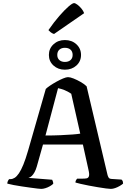

<svg xmlns="http://www.w3.org/2000/svg" viewBox="-20 -1217 835 1237"><path d="M246 0Q241 0 222 -2Q203 -4 176 -8Q149 -12 120.5 -16Q92 -20 67 -25Q42 -30 27 -34Q27 -43 31 -51Q35 -59 39 -63H48Q61 -63 74.5 -71.5Q88 -80 102 -100.5Q116 -121 130.5 -156.5Q145 -192 161 -247L275 -644Q284 -653 302.5 -665.5Q321 -678 343.5 -690.5Q366 -703 386.5 -711.5Q407 -720 418 -720Q432 -720 454.5 -711Q477 -702 500.5 -688.5Q524 -675 538 -661L673 -89Q676 -79 680.5 -72Q685 -65 700 -64L763 -60Q766 -56 769 -53Q772 -50 773 -34Q765 -27 751.5 -19Q738 -11 722.5 -5.5Q707 0 694 0Q685 0 662 -3Q639 -6 609.5 -11Q580 -16 551 -21.5Q522 -27 499 -32.5Q476 -38 466 -41Q466 -51 471 -58Q476 -65 477 -66H511Q527 -66 538 -68Q549 -70 553 -82Q557 -94 550 -123L514 -286H257L217 -144Q211 -123 202.5 -107.5Q194 -92 184.5 -83Q175 -74 163 -71L316 -59Q317 -56 320 -49.5Q323 -43 323 -33Q315 -25 301 -17Q287 -9 272 -4.5Q257 0 246 0ZM273 -344Q325 -344 369.5 -346Q414 -348 447 -350.5Q480 -353 497 -356L439 -613Q417 -628 395.5 -636.5Q374 -645 354 -649ZM398 -768Q354 -768 324.5 -795Q295 -822 295 -863Q295 -904 324.5 -931.5Q354 -959 398 -959Q443 -959 472.5 -931.5Q502 -904 502 -863Q502 -822 472.5 -795Q443 -768 398 -768ZM398 -818Q421 -818 434.5 -830Q448 -842 448 -863Q448 -885 434.5 -897Q421 -909 398 -909Q376 -909 362.5 -897Q349 -885 349 -863Q349 -842 362.5 -830Q376 -818 398 -818ZM328 -998Q315 -1002 305.5 -1010Q296 -1018 292 -1023Q328 -1075 362 -1114Q396 -1153 421.5 -1175Q447 -1197 457 -1197Q465 -1197 478.5 -1187Q492 -1177 504.5 -1162Q517 -1147 522 -1132Z"/></svg>

Font: Texturina 12pt Medium
Style: Regular
Weight: 500
Designer: Guillermo Torres Carreño
Foundry: Omnibus-Type
Version: Version 1.002